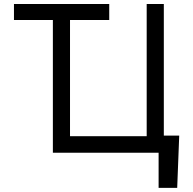

<svg xmlns="http://www.w3.org/2000/svg" viewBox="-20 -747 942 939"><path d="M514.2 -649.1H322.4V-81H697.4V-727.3H781.2V-83.8H856.5L846.6 171.9H755.7V0H238.6V-649.1H48.3V-727.3H514.2Z"/></svg>

Font: Fast_Sans
Style: Regular
Weight: 400
Designer: Rasmus Andersson
Foundry: rsms
Version: Version 3.018;git-588b23468